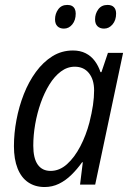

<svg xmlns="http://www.w3.org/2000/svg" viewBox="-20 -750 532 780"><path d="M161.1 9.8Q122.6 9.8 94.5 -9.3Q66.4 -28.3 51.5 -65.7Q36.6 -103 36.6 -156.2Q36.6 -208.5 46.9 -262.9Q57.1 -317.4 76.9 -367.7Q96.7 -418 126 -458Q155.3 -498 192.9 -521.5Q230.5 -544.9 276.4 -544.9Q305.7 -544.9 327.9 -533.7Q350.1 -522.5 365 -502.4Q379.9 -482.4 388.2 -457H392.1L418.5 -535.2H480L366.7 0H305.2L316.4 -90.8H313.5Q293.5 -62.5 270 -39.6Q246.6 -16.6 219.5 -3.4Q192.4 9.8 161.1 9.8ZM185.5 -55.7Q221.7 -55.7 252.2 -83Q282.7 -110.4 306.2 -155.3Q329.6 -200.2 343.3 -252.4Q353 -291 357.7 -322.8Q362.3 -354.5 362.3 -382.3Q362.3 -426.8 341.3 -452.9Q320.3 -479 283.7 -479Q253.4 -479 227.3 -459.5Q201.2 -439.9 180.7 -406.7Q160.2 -373.5 145.5 -332Q130.9 -290.5 123 -245.6Q115.2 -200.7 115.2 -158.2Q115.2 -106.9 133.3 -81.3Q151.4 -55.7 185.5 -55.7ZM402.8 -633.8Q386.2 -633.8 376.2 -643.3Q366.2 -652.8 366.2 -671.4Q366.2 -694.3 379.4 -712.2Q392.6 -730 417 -730Q434.1 -730 442.9 -720.7Q451.7 -711.4 451.7 -694.8Q451.7 -668 437.3 -650.9Q422.9 -633.8 402.8 -633.8ZM239.7 -633.8Q223.1 -633.8 213.4 -643.3Q203.6 -652.8 203.6 -671.4Q203.6 -694.3 216.6 -712.2Q229.5 -730 253.4 -730Q265.1 -730 272.5 -725.8Q279.8 -721.7 283.7 -713.9Q287.6 -706.1 287.6 -694.8Q287.6 -668 273.7 -650.9Q259.8 -633.8 239.7 -633.8Z"/></svg>

Font: Open Sans SemiCondensed
Style: Italic
Weight: 400
Width: 4
Italic angle: -12°
Designer: Monotype Design Team
Foundry: Monotype Imaging Inc.
Version: Version 3.000